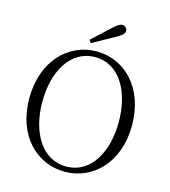

<svg xmlns="http://www.w3.org/2000/svg" viewBox="-135 -1045 1032 1167"><g transform="rotate(15 381.0 -461.5)"><path d="M320 -799 332 -781C378 -806 423 -831 467 -856C508 -878 521 -892 521 -908C521 -924 507 -938 489 -938C474 -938 459 -928 429 -900C396 -869 357 -834 320 -799ZM381 15C557 15 704 -128 704 -362C704 -600 557 -742 381 -742C205 -742 58 -597 58 -362C58 -125 205 15 381 15ZM381 -18C224 -18 140 -176 140 -362C140 -548 224 -706 381 -706C538 -706 621 -548 621 -362C621 -176 538 -18 381 -18Z"/></g></svg>

Font: Noto Serif HK Light
Style: Regular
Weight: 300
Designer: Ryoko NISHIZUKA 西塚涼子 (kana & ideographs); Frank Grießhammer (Latin, Greek & Cyrillic); Wenlong ZHANG 张文龙 (bopomofo); San
Foundry: Adobe
Version: Version 2.001;hotconv 1.1.0;makeotfexe 2.6.0